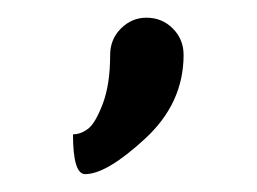

<svg xmlns="http://www.w3.org/2000/svg" viewBox="-20 -770 290 217"><path d="M187.5 -708Q187.5 -653.3 144 -613.3Q100.6 -573.2 76.2 -573.2Q62.5 -573.2 62.5 -618.2Q71.3 -618.2 79.6 -624.5Q87.9 -630.9 96.2 -652.8Q104.5 -674.8 104.5 -708Q104.5 -725.6 116.7 -737.8Q128.9 -750 145.5 -750Q163.1 -750 175.3 -737.8Q187.5 -725.6 187.5 -708Z"/></svg>

Font: okolaks
Style: Regular
Weight: 500
Version: Version 000.6.0